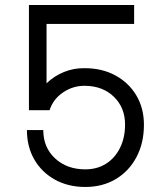

<svg xmlns="http://www.w3.org/2000/svg" viewBox="-20 -730 640 763"><path d="M317 -459Q386 -459 439 -430Q492 -401 522 -350.5Q552 -300 552 -234Q552 -162 522.5 -106Q493 -50 440.5 -18.5Q388 13 319 13Q251 13 198.5 -16Q146 -45 116.5 -96Q87 -147 87 -213H152Q152 -144 199 -100.5Q246 -57 319 -57Q366 -57 401.5 -79.5Q437 -102 457 -142.5Q477 -183 477 -235Q477 -302 433 -345Q389 -388 319 -389Q271 -390 231 -363Q191 -336 177 -292H95V-710H513V-635H165V-399Q195 -428 234.5 -444Q274 -460 317 -459Z"/></svg>

Font: Orbit
Style: Regular
Weight: 400
Designer: Sooun Cho
Foundry: JAMO
Version: Version 1.000; ttfautohint (v1.8.4.7-5d5b);gftools[0.9.29]